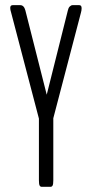

<svg xmlns="http://www.w3.org/2000/svg" viewBox="-20 -722 355 742"><path d="M141.6 0Q135.7 0 133.1 -5.1Q130.4 -10.3 130.4 -25.4V-263.7L22.9 -673.8Q19.5 -684.1 19.5 -691.4Q19.5 -702.1 29.3 -702.1H58.1Q72.8 -702.1 78.1 -681.6L160.6 -356L242.2 -681.6Q244.1 -691.4 249.5 -696.8Q254.9 -702.1 260.7 -702.1H286.1Q295.4 -702.1 295.4 -690.4Q295.4 -681.6 293 -673.8L186 -265.1V-25.4Q186 -10.3 183.3 -5.1Q180.7 0 174.8 0Z"/></svg>

Font: BenchNine Light
Style: Regular
Weight: 300
Version: Version 1 ; ttfautohint (v0.92.18-e454-dirty) -l 8 -r 50 -G 